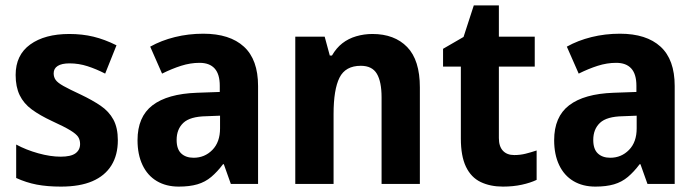

<svg xmlns="http://www.w3.org/2000/svg" viewBox="-20 -682 2590 712"><path d="M417 -162Q417 -107 393 -68.5Q369 -30 322.5 -10Q276 10 206 10Q155 10 116 2.5Q77 -5 40 -22V-146Q77 -126 122 -113.5Q167 -101 205 -101Q243 -101 260 -113.5Q277 -126 277 -148Q277 -163 270 -174Q263 -185 241 -198.5Q219 -212 173 -233Q128 -254 98 -276Q68 -298 53 -329Q38 -360 38 -404Q38 -478 92 -517Q146 -556 237 -556Q285 -556 326.5 -546Q368 -536 412 -514L370 -409Q337 -426 304.5 -436.5Q272 -447 238 -447Q209 -447 194 -437.5Q179 -428 179 -410Q179 -396 186.5 -385.5Q194 -375 215.5 -363Q237 -351 280 -331Q322 -311 353 -290Q384 -269 400.5 -238.5Q417 -208 417 -162Z M734 -557Q832 -557 884.5 -509Q937 -461 937 -363V0H836L810 -73H807Q786 -45 763.5 -26Q741 -7 712 1.5Q683 10 643 10Q596 10 561.5 -10.5Q527 -31 508.5 -70Q490 -109 490 -162Q490 -249 545.5 -291.5Q601 -334 710 -338L795 -341V-364Q795 -407 776 -428Q757 -449 720 -449Q686 -449 651.5 -438Q617 -427 581 -409L537 -509Q578 -532 628.5 -544.5Q679 -557 734 -557ZM745 -251Q685 -250 660 -226.5Q635 -203 635 -163Q635 -129 652 -113Q669 -97 698 -97Q739 -97 767.5 -126Q796 -155 796 -206V-253Z M1361 -556Q1443 -556 1490 -507.5Q1537 -459 1537 -358V0H1395V-321Q1395 -379 1377.5 -408.5Q1360 -438 1318 -438Q1261 -438 1239 -394Q1217 -350 1217 -259V0H1075V-546H1184L1203 -476H1211Q1227 -504 1249.5 -521.5Q1272 -539 1301 -547.5Q1330 -556 1361 -556Z M1887 -107Q1909 -107 1929 -112Q1949 -117 1970 -124V-15Q1947 -4 1915 3Q1883 10 1845 10Q1798 10 1762.5 -7Q1727 -24 1708 -63.5Q1689 -103 1689 -168V-435H1623V-501L1699 -545L1737 -662H1830V-546H1963V-435H1830V-170Q1830 -139 1845 -123Q1860 -107 1887 -107Z M2279 -557Q2377 -557 2429.5 -509Q2482 -461 2482 -363V0H2381L2355 -73H2352Q2331 -45 2308.5 -26Q2286 -7 2257 1.5Q2228 10 2188 10Q2141 10 2106.5 -10.5Q2072 -31 2053.5 -70Q2035 -109 2035 -162Q2035 -249 2090.5 -291.5Q2146 -334 2255 -338L2340 -341V-364Q2340 -407 2321 -428Q2302 -449 2265 -449Q2231 -449 2196.5 -438Q2162 -427 2126 -409L2082 -509Q2123 -532 2173.5 -544.5Q2224 -557 2279 -557ZM2290 -251Q2230 -250 2205 -226.5Q2180 -203 2180 -163Q2180 -129 2197 -113Q2214 -97 2243 -97Q2284 -97 2312.5 -126Q2341 -155 2341 -206V-253Z"/></svg>

Font: Noto Sans SemiCondensed
Style: Regular
Weight: 400
Width: 4
Version: Version 2.013